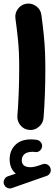

<svg xmlns="http://www.w3.org/2000/svg" viewBox="-46 -664 308 1090"><path d="M-23.4 381.8Q-28.3 369.1 -21.7 355.5Q-15.1 341.8 -1.5 336.9L43.5 321.8Q8.8 292.5 8.8 240.7Q8.8 191.4 40.3 159.4Q71.8 127.4 129.4 127.4Q147.5 127.4 162.1 129.9Q176.3 131.8 185.3 143.1Q194.3 154.3 192.9 168Q191.4 181.6 180.2 191.4Q168.9 201.2 154.8 199.2Q148.9 197.8 139.2 197.8Q107.4 197.8 92.5 211.2Q77.6 224.6 77.6 245.6Q77.6 285.2 126.5 285.2Q139.2 285.2 152.8 282Q166.5 278.8 196.8 268.1Q210.9 263.2 224.4 271Q237.8 278.8 241.2 293.5Q244.6 306.6 238 318.6Q231.4 330.6 219.2 334.5L21.5 403.8Q7.8 408.7 -5.4 402.1Q-18.6 395.5 -23.4 381.8ZM41.5 -559.6Q37.6 -589.8 56.4 -614.5Q75.2 -639.2 105.5 -643.1Q135.7 -647 160.4 -628.2Q185.1 -609.4 189 -579.1Q197.8 -514.2 202.6 -464.8Q207.5 -415.5 209.5 -369.4Q211.4 -323.2 211.4 -267.6Q211.4 -196.8 208.7 -125.7Q206.1 -54.7 201.2 5.4Q198.7 35.6 174.8 55.9Q150.9 76.2 120.6 73.7Q89.8 71.3 70.1 47.4Q50.3 23.4 52.7 -6.3Q57.6 -66.9 60.3 -137Q63 -207 63 -274.9Q63 -325.2 61.3 -365.2Q59.6 -405.3 54.9 -450.2Q50.3 -495.1 41.5 -559.6Z"/></svg>

Font: Mikhak-DS2-FD ExtraBold
Style: Regular
Weight: 800
Designer: Amin Abedi
Version: Version 3.2